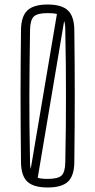

<svg xmlns="http://www.w3.org/2000/svg" viewBox="-20 -825 420 850"><path d="M191 5Q129 5 101.5 -20.5Q74 -46 73 -105Q72 -191 71.5 -263.5Q71 -336 71 -403.5Q71 -471 71.5 -541.5Q72 -612 73 -694Q74 -753 101.5 -779Q129 -805 191 -805Q253 -805 280.5 -779Q308 -753 309 -694Q310 -612 310.5 -541.5Q311 -471 311 -403.5Q311 -336 310.5 -263.5Q310 -191 309 -105Q308 -46 280.5 -20.5Q253 5 191 5ZM113 -105Q113 -88 116 -77L232 -763Q217 -767 191 -767Q146 -767 130 -752Q114 -737 113 -694Q112 -607 111 -538Q110 -469 110 -404.5Q110 -340 110.5 -268.5Q111 -197 113 -105ZM191 -33Q236 -33 252 -47.5Q268 -62 269 -105Q271 -195 271.5 -265Q272 -335 272 -399Q272 -463 271.5 -533.5Q271 -604 269 -694Q269 -718 264 -732L147 -38Q162 -33 191 -33Z"/></svg>

Font: Big Shoulders Text Thin
Style: Regular
Weight: 100
Designer: Patric King
Foundry: XO Type Co
Version: Version 1.000; ttfautohint (v1.8.2)